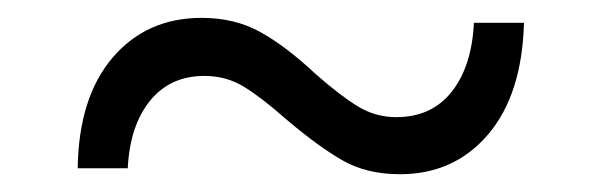

<svg xmlns="http://www.w3.org/2000/svg" viewBox="-20 -498 680 217"><path d="M303.3 -363.3Q275.6 -387.8 255.6 -400Q235.6 -412.2 211.1 -412.2Q172.2 -412.2 149.4 -383.9Q126.7 -355.6 124.4 -307.8H67.8Q68.9 -387.8 107.2 -432.8Q145.6 -477.8 207.8 -477.8Q245.6 -477.8 274.4 -461.7Q303.3 -445.6 336.7 -414.4Q364.4 -390 384.4 -377.8Q404.4 -365.6 427.8 -365.6Q467.8 -365.6 490.6 -394.4Q513.3 -423.3 515.6 -472.2H572.2Q570 -391.1 531.7 -346.1Q493.3 -301.1 432.2 -301.1Q394.4 -301.1 367.2 -316.7Q340 -332.2 303.3 -363.3Z"/></svg>

Font: Paperlogy 4 Regular
Style: Regular
Weight: 400
Designer: redesigned by Lee Juim, glyphs from Gmarket Sans & Montserrat
Foundry: PT&
Version: Version 1.001